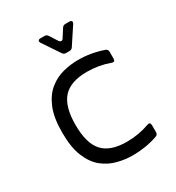

<svg xmlns="http://www.w3.org/2000/svg" viewBox="-167 -788 827 900"><g transform="rotate(-30 246.0 -338.0)"><path d="M289 8Q249 8 207.5 -2.5Q166 -13 131.5 -40.5Q97 -68 76 -119Q55 -170 55 -250Q55 -330 76 -380.5Q97 -431 131.5 -459Q166 -487 207.5 -497.5Q249 -508 289 -508Q358 -508 424 -485Q437 -481 437 -466V-431Q437 -411 419 -418Q361 -439 297 -439Q208 -439 167.5 -394Q127 -349 127 -250Q127 -150 167.5 -105.5Q208 -61 297 -61Q361 -61 419 -82Q437 -89 437 -69V-33Q437 -18 424 -14Q392 -3 358 2.5Q324 8 289 8ZM258 -564Q245 -564 239 -574L178 -665Q173 -673 175.5 -678.5Q178 -684 188 -684H209Q222 -684 228 -673L255 -631Q260 -624 266.5 -624Q273 -624 277 -631L304 -673Q310 -684 323 -684H344Q354 -684 356.5 -678.5Q359 -673 354 -665L294 -574Q288 -564 275 -564Z"/></g></svg>

Font: Pitagon Sans
Style: Regular
Weight: 400
Designer: Travis Tran
Foundry: Pitagon
Version: Version 1.001; ttfautohint (v1.8.4.7-5d5b);gftools[0.9.26]